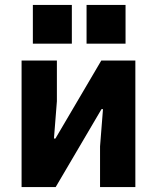

<svg xmlns="http://www.w3.org/2000/svg" viewBox="-20 -763 640 783"><path d="M68 -516H212V-350L200 -198H206L393 -516H532V0H388V-166L400 -318H394L207 0H68ZM492 -743V-585H333V-743ZM273 -743V-585H114V-743Z"/></svg>

Font: iA Writer Mono V
Style: Regular
Weight: 400
Designer: Mike Abbink, Paul van der Laan, Pieter van Rosmalen
Foundry: Bold Monday
Version: Version 2.000